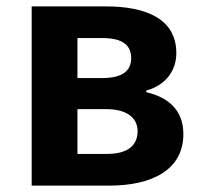

<svg xmlns="http://www.w3.org/2000/svg" viewBox="-20 -580 633 600"><path d="M79 0H323C451 0 553 -47 553 -161C553 -237 505 -276 437 -292V-297C501 -315 531 -362 531 -414C531 -522 435 -560 311 -560H79ZM222 -336V-461H301C364 -461 390 -438 390 -398C390 -360 364 -336 299 -336ZM222 -99V-239H311C379 -239 410 -210 410 -170C410 -127 381 -99 314 -99Z"/></svg>

Font: Genne Gothic Bold
Style: Regular
Weight: 700
Designer: Ryoko NISHIZUKA (kana & ideographs); Paul D. Hunt (Latin, Greek & Cyrillic); Wenlong ZHANG (bopomofo); Sandoll Communica
Foundry: Adobe Systems Incorporated
Version: Version 1.004;PS 1.004;hotconv 16.6.51;makeotf.lib2.5.65220